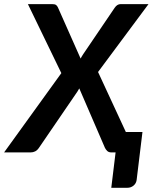

<svg xmlns="http://www.w3.org/2000/svg" viewBox="-62 -743 745 936"><path d="M551.5 -99.5H632.5L604 135Q601.5 151.5 588.8 162Q576 172.5 558.5 172.5H480.5L501.5 0H481Q468 0 460.8 -7Q453.5 -14 449.5 -22.5L324.5 -312Q320 -303.5 315 -296L128 -22.5Q119.5 -10 109.2 -5Q99 0 87.5 0H-42L237 -386.5L74 -723H191.5Q204.5 -723 210.5 -719.2Q216.5 -715.5 220.5 -706.5L331 -457.5Q333.5 -462.5 336.5 -467.5Q339.5 -472.5 343 -478L497 -705Q509 -723 526.5 -723H662L416 -392Z"/></svg>

Font: Lato 2
Style: Bold Italic
Weight: 700
Italic angle: -7°
Designer: Lukasz Dziedzic with Adam Twardoch and Botio Nikoltchev
Foundry: tyPoland Lukasz Dziedzic
Version: Version 2.015; 2015-08-06; http://www.latofonts.com/